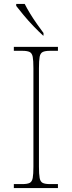

<svg xmlns="http://www.w3.org/2000/svg" viewBox="-20 -951 365 971"><path d="M50 0V-20H93Q118 -20 130 -26Q142 -32 145.5 -51Q149 -70 149 -108V-606Q149 -645 145.5 -663.5Q142 -682 130 -688Q118 -694 93 -694H50V-714H273V-694H233Q208 -694 196 -688Q184 -682 180.5 -663.5Q177 -645 177 -606V-108Q177 -70 180.5 -51Q184 -32 196 -26Q208 -20 233 -20H273V0ZM198 -771Q178 -789 150.5 -817.5Q123 -846 99 -875Q75 -904 62 -921V-931H105Q116 -909 132.5 -882Q149 -855 167.5 -829Q186 -803 200 -784V-771Z"/></svg>

Font: Noto Serif Telugu Thin
Style: Regular
Weight: 100
Designer: Jelle Bosma - Monotype Design Team
Foundry: Monotype Imaging Inc.
Version: Version 2.005; ttfautohint (v1.8.4.7-5d5b)